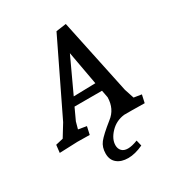

<svg xmlns="http://www.w3.org/2000/svg" viewBox="-187 -648 882 956"><g transform="rotate(-30 253.5 -170.0)"><path d="M406 0H360Q312 6 279.5 40.5Q247 75 247 110Q247 130 259 142.5Q271 155 294 155Q317 155 350 142L358 175Q311 197 271.5 197Q232 197 208 177.5Q184 158 184 121.5Q184 85 203.5 60Q223 35 283 -13Q332 -50 333 -117L325 -159H167L136 -92L125 -52L172 -44L162 1Q119 0 92 0L-12 4L-7 -40L36 -50L79 -120L277 -529L335 -537L426 -106L444 -51L488 -44L478 1Q431 0 406 0ZM280 -401 189 -205 315 -208Z"/></g></svg>

Font: Andada SC
Style: Italic
Weight: 400
Italic angle: -8.29999°
Designer: Carolina Giovagnoli
Foundry: Carolina Giovagnoli
Version: Version 1.003